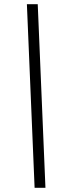

<svg xmlns="http://www.w3.org/2000/svg" viewBox="-20 -780 288 921"><path d="M146 121 109 -760H161L198 121Z"/></svg>

Font: Noto Serif Condensed
Style: Italic
Weight: 400
Width: 3
Italic angle: -12°
Designer: Monotype Design Team
Foundry: Monotype Imaging Inc.
Version: Version 2.014; ttfautohint (v1.8.4.7-5d5b)